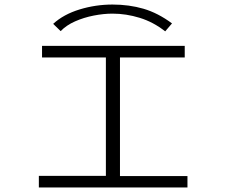

<svg xmlns="http://www.w3.org/2000/svg" viewBox="-20 -825 1040 845"><path d="M151 0V-51H446V-572H165V-623H793V-572H508V-50H805V0ZM247 -688 214 -720Q260 -762 330.5 -783.5Q401 -805 475 -805Q548 -805 611.5 -786.5Q675 -768 737 -722L707 -687Q655 -728 595 -746.5Q535 -765 475 -765Q436 -765 392.5 -756.5Q349 -748 310.5 -731Q272 -714 247 -688Z"/></svg>

Font: Inconsolata UltraExpanded Light
Style: Regular
Weight: 300
Width: 9
Monospace: yes
Designer: Raph Levien, Cyreal, Brenton Simpson
Foundry: Raph Levien, Cyreal, Google
Version: Version 3.001; ttfautohint (v1.8.2.53-6de2)